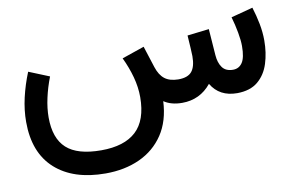

<svg xmlns="http://www.w3.org/2000/svg" viewBox="-68 -491 1335 867"><g transform="rotate(-10 599.5 -57.0)"><path d="M747.6 0Q697.3 0 664.1 -22.5Q659.7 67.9 618.7 129.4Q577.6 190.9 508.8 222.4Q439.9 253.9 352.1 253.9Q204.6 253.9 121.3 179Q38.1 104 38.1 -37.1Q38.1 -91.8 51 -147.9Q64 -204.1 86.4 -259.3L180.2 -221.2Q162.1 -174.8 151.9 -128.2Q141.6 -81.5 141.6 -39.6Q141.6 56.2 191.7 101.8Q241.7 147.5 350.6 147.5Q456.5 147.5 510.5 97.4Q564.5 47.4 564.9 -58.6Q564.9 -104.5 552 -151.6Q539.1 -198.7 517.1 -244.6L619.6 -279.8L651.4 -180.7Q663.6 -143.1 686.3 -125.5Q709 -107.9 748.5 -107.4Q792.5 -107.4 810.8 -129.9Q829.1 -152.3 829.1 -199.7Q829.1 -210.4 827.4 -238Q825.7 -265.6 823.7 -295.4L923.3 -307.1L932.1 -186.5Q934.6 -150.9 950.4 -129.2Q966.3 -107.4 999.5 -107.4Q1026.9 -107.4 1042.2 -130.1Q1057.6 -152.8 1057.6 -206.1Q1057.6 -231.9 1051 -268.3Q1044.4 -304.7 1033.7 -341.8L1133.8 -368.2Q1146 -329.1 1153.6 -290Q1161.1 -251 1161.1 -213.4Q1161.1 -156.7 1145.8 -108.2Q1130.4 -59.6 1095 -30Q1059.6 -0.5 1000 0Q918.5 0 880.9 -63.5Q829.1 0 747.6 0Z"/></g></svg>

Font: Vazir Medium FD
Style: Medium-FD
Weight: 500
Designer: Saber Rastikerdar
Foundry: Saber Rastikerdar
Version: Version 30.0.0